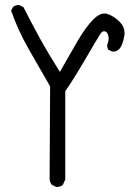

<svg xmlns="http://www.w3.org/2000/svg" viewBox="-20 -739 540 767"><path d="M207 7.8Q220.7 7.8 230.5 0.5L240.7 -21.5V-374.5Q273.4 -421.4 322.8 -505.9Q372.1 -590.3 380.9 -603.5Q387.7 -614.3 396 -614.3Q404.8 -614.3 410.2 -603.5Q414.1 -594.7 414.1 -585.9Q414.1 -576.7 410.2 -565.4Q408.2 -560.1 408.2 -555.2Q408.2 -547.4 412.6 -540.5L429.2 -532.7Q430.2 -532.7 431.6 -532.7Q446.3 -532.7 457 -543.9Q469.7 -557.6 476.1 -592.8Q477.5 -600.1 477.5 -606.9Q477.5 -631.3 460.4 -649.4Q437 -674.3 408.2 -683.6Q402.8 -685.1 397.5 -685.1Q376 -685.1 352.5 -661.1Q320.3 -627.9 289.6 -574.7L219.2 -451.7Q172.4 -525.9 138.4 -587.6Q104.5 -649.4 73.7 -710.4L58.1 -718.3Q56.2 -718.8 54.7 -718.8Q41 -718.8 32.2 -711.4L24.4 -696.8Q51.3 -619.1 93.8 -544.4Q136.2 -469.7 180.2 -394L178.2 -22Q179.7 -9.8 187 -1L203.6 7.3Q205.6 7.8 207 7.8Z"/></svg>

Font: NaikaiFont
Style: Light
Weight: 300
Version: Version 1.89